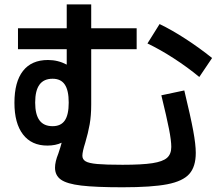

<svg xmlns="http://www.w3.org/2000/svg" viewBox="-20 -792 978 850"><path d="M223.6 -49.8Q223.6 -76.2 238.3 -112.3Q249 -144 252.9 -160.2Q226.1 -147.5 189.5 -147.5Q119.6 -147.5 81.8 -196.8Q43.9 -246.1 43.9 -336.9Q43.9 -429.7 81.8 -478Q119.6 -526.4 192.4 -526.4Q236.8 -526.4 275.4 -505.9V-574.2H59.6V-667H275.4V-772.5H383.8V-667H585V-574.2H383.8V-329.1Q383.8 -280.3 377 -241.7Q370.1 -203.1 357.4 -160.2Q344.7 -120.6 344.7 -102.5Q344.7 -86.4 358.9 -77.9Q373 -69.3 410.6 -65.9Q448.2 -62.5 522.5 -62.5Q608.9 -62.5 654.8 -69.6Q700.7 -76.7 719.5 -93.3Q738.3 -109.9 738.3 -141.6Q738.3 -169.4 728.3 -220.5Q718.3 -271.5 694.3 -370.1L795.9 -391.6Q824.2 -274.4 835.4 -213.4Q846.7 -152.3 846.7 -115.2Q846.7 -54.2 818.1 -22Q789.6 10.3 720.7 23.7Q651.9 37.1 522.5 37.1Q403.3 37.1 339.8 29.5Q276.4 22 250 3.4Q223.6 -15.1 223.6 -49.8ZM284.2 -337.9Q284.2 -392.1 266.8 -417.7Q249.5 -443.4 212.9 -443.4Q173.8 -443.4 154.8 -417.2Q135.7 -391.1 135.7 -337.9Q135.7 -285.2 154.8 -259.3Q173.8 -233.4 212.9 -233.4Q249.5 -233.4 266.8 -258.5Q284.2 -283.7 284.2 -337.9ZM632.8 -599.6 686.5 -685.5Q741.2 -659.2 802 -619.6Q862.8 -580.1 918.9 -535.2L862.3 -451.2Q810.5 -494.1 749.8 -533.4Q689 -572.8 632.8 -599.6Z"/></svg>

Font: Pretendard SemiBold
Style: Regular
Weight: 600
Designer: Base glyphs from Inter by Rasmus Andersson; Hangeul glyphs from Noto Sans CJK(Source Han Sans) by Jang Soo-young and Kan
Foundry: Kil Hyung-jin
Version: Version 1.309